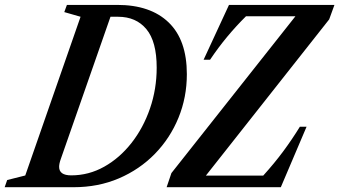

<svg xmlns="http://www.w3.org/2000/svg" viewBox="-74 -782 1418 802"><path d="M-54.5 0 -44 -30 31.5 -49 262.5 -712 194.5 -731.5 205.5 -761.5H416Q554.5 -761.5 630.5 -688.2Q706.5 -615 706.5 -472Q706.5 -375.5 671.5 -290Q636.5 -204.5 572.8 -139.2Q509 -74 422.8 -37Q336.5 0 233.5 0ZM223.5 -49.5Q297 -49.5 361.5 -85.8Q426 -122 475.2 -184.8Q524.5 -247.5 552.5 -328.8Q580.5 -410 580.5 -499.5Q580.5 -608.5 537.5 -660.2Q494.5 -712 419 -712H387.5L180 -118Q173 -98.5 173 -85Q173 -49.5 223.5 -49.5ZM622 0 642 -59 1160 -714H953.5Q913 -674 875.5 -629Q838 -584 803.5 -532.5H776.5L882.5 -761.5H1323L1301 -701L786 -48.5H1025.5Q1073 -101 1109.8 -150.8Q1146.5 -200.5 1178.5 -252.5H1206.5L1099 0Z"/></svg>

Font: Libre Caslon Condensed SemiBold Italic
Style: Regular
Weight: 600
Italic angle: -22.583°
Designer: Pablo Impallari, Rodrigo Fuenzalida, Katja Schimmel, Ertekin Erdin
Foundry: Pablo Impallari, Rodrigo Fuenzalida
Version: Version 2.000; ttfautohint (v1.8.4.7-5d5b);gftools[0.9.33]